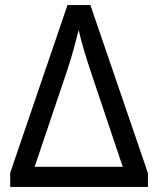

<svg xmlns="http://www.w3.org/2000/svg" viewBox="-20 -734 621 754"><path d="M335 -714 561 -54V0H20V-55L245 -714ZM462 -79 337 -451Q322 -496 309.5 -538Q297 -580 289 -616Q280 -580 268.5 -538.5Q257 -497 243 -455L116 -79Z"/></svg>

Font: Noto Sans
Style: Regular
Weight: 400
Designer: Monotype Design Team
Foundry: Monotype Imaging Inc.
Version: Version 1.902